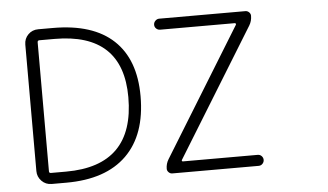

<svg xmlns="http://www.w3.org/2000/svg" viewBox="-47 -797 1334 780"><g transform="rotate(-5 620.0 -406.5)"><path d="M524.4 -415Q524.4 -257.8 439.5 -174.3Q354.5 -90.8 193.4 -90.8H133.8Q109.4 -90.8 92.8 -107.9Q76.2 -125 76.2 -148.4V-664.1Q76.2 -688.5 92.8 -705.1Q109.4 -721.7 133.8 -721.7H193.4Q356.4 -721.7 440.4 -643.1Q524.4 -564.5 524.4 -415ZM134.8 -676.8Q127 -676.8 127 -668.9V-142.6Q127 -135.7 134.8 -135.7H196.3Q474.6 -135.7 474.6 -415Q474.6 -676.8 196.3 -676.8ZM668.9 -141.6Q668 -139.6 668.9 -137.7Q669.9 -135.7 672.9 -135.7H977.5Q987.3 -135.7 993.7 -128.9Q1000 -122.1 1000 -113.3Q1000 -104.5 993.7 -97.7Q987.3 -90.8 977.5 -90.8H625Q617.2 -90.8 610.8 -97.2Q604.5 -103.5 604.5 -111.3Q604.5 -131.8 615.2 -149.4L935.5 -669.9Q936.5 -671.9 935.5 -674.3Q934.6 -676.8 931.6 -676.8H627Q618.2 -676.8 611.3 -683.1Q604.5 -689.5 604.5 -698.7Q604.5 -708 611.3 -714.8Q618.2 -721.7 627 -721.7H978.5Q987.3 -721.7 993.7 -715.3Q1000 -709 1000 -701.2Q1000 -679.7 989.3 -662.1Z"/></g></svg>

Font: Gen Jyuu Gothic Light
Style: Regular
Weight: 200
Designer: [Source Han Sans]
Ryoko NISHIZUKA  (kana & ideographs); Paul D. Hunt (Latin, Greek & Cyrillic); Wenlong ZHANG  (bopomofo
Version: Version 1.002.20150607